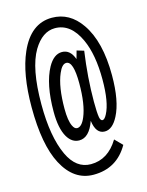

<svg xmlns="http://www.w3.org/2000/svg" viewBox="-123 -867 745 974"><g transform="rotate(-15 250.0 -380.0)"><path d="M324.7 -599.1 361.8 -587.9Q342.3 -451.7 342.3 -325.2Q342.3 -267.6 346.7 -242.7Q350.6 -223.6 360.8 -223.6Q371.6 -223.6 383.8 -247.1Q413.6 -303.2 413.6 -423.3Q413.6 -554.2 376 -636.2Q330.1 -736.8 247.1 -736.8Q181.2 -736.8 134.3 -659.2Q81.5 -570.8 81.5 -381.3Q81.5 -210.9 127.9 -111.3Q169.4 -22.9 246.6 -22.9Q336.4 -22.9 391.6 -113.8L429.7 -75.2Q368.7 32.2 246.1 32.2Q143.1 32.2 85 -77.6Q29.8 -181.6 29.8 -379.9Q29.8 -553.7 77.6 -662.1Q134.8 -792 246.1 -792Q338.9 -792 397.9 -706.5Q465.8 -608.9 465.8 -431.2Q465.8 -295.9 427.7 -222.7Q397.9 -165 357.4 -165Q311 -165 301.8 -235.8Q273.4 -154.8 220.7 -154.8Q182.6 -154.8 158.7 -194.8Q131.8 -240.7 131.8 -328.6Q131.8 -473.6 176.8 -555.7Q207.5 -610.8 250.5 -610.8Q293.9 -610.8 313 -557.1ZM257.3 -551.8Q234.9 -551.8 217.3 -509.8Q189 -444.3 189 -329.1Q189 -266.6 203.1 -237.8Q212.4 -217.8 226.1 -217.8Q250.5 -217.8 269 -262.2Q294.9 -323.7 294.9 -434.6Q294.9 -551.8 257.3 -551.8Z"/></g></svg>

Font: BIZ UDGothic
Style: Regular
Weight: 400
Monospace: yes
Designer: TypeBank Co., Ltd.
Foundry: Morisawa Inc.
Version: Version 1.05